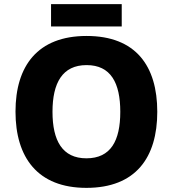

<svg xmlns="http://www.w3.org/2000/svg" viewBox="-20 -965 836 929"><path d="M569 -945H227V-837H569ZM741 -424C741 -646 637 -791 399 -791C162 -791 55 -646 55 -425C55 -203 162 -56 398 -56C637 -56 741 -203 741 -424ZM234 -424C234 -564 282 -650 399 -650C516 -650 562 -564 562 -424C562 -284 516 -199 398 -199C282 -199 234 -284 234 -424Z"/></svg>

Font: Noto Sans Malayalam UI ExtraBold
Style: Regular
Weight: 800
Designer: Jelle Bosma - Monotype Design Team
Foundry: Monotype Imaging Inc.
Version: Version 2.104